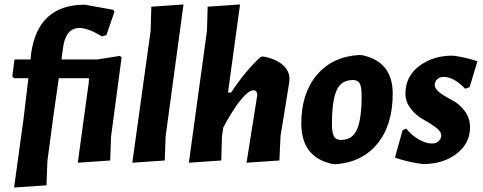

<svg xmlns="http://www.w3.org/2000/svg" viewBox="-20 -724 2159 859"><path d="M517 -474 524 -467 477 -114 473 -6 328 4 377 -354 378 -374H243L219 -206L192 -3L188 105L43 115L85 -190L107 -374H42L35 -383L45 -458H117L119 -483Q149 -703 359 -703L487 -680L492 -671L456 -567L437 -561Q373 -599 336 -599Q276 -599 263 -517L255 -458H415Z M801 -704 721 -114 717 -6 572 4 654 -587 657 -694Z M1159 -471Q1213 -461 1244.5 -434Q1276 -407 1275 -368L1274 -355L1235 -115L1230 -6L1083 4L1129 -286L1131 -297Q1131 -320 1114 -320Q1093 -320 1058 -278Q1023 -236 979 -154L973 -114L970 -6L825 4L906 -587L909 -694L1054 -704L1000 -310H1014Q1080 -410 1147 -470Z M1587 -478 1601 -477Q1737 -448 1737 -305Q1737 -164 1668 -80.5Q1599 3 1479 11L1465 9Q1328 -21 1328 -172Q1328 -306 1397.5 -388.5Q1467 -471 1587 -478ZM1559 -366Q1506 -366 1485.5 -319Q1465 -272 1465 -169Q1465 -130 1474 -114Q1483 -98 1506 -98Q1557 -98 1577.5 -145.5Q1598 -193 1598 -296Q1598 -335 1589.5 -350.5Q1581 -366 1559 -366Z M2007 -475Q2063 -468 2116 -450L2081 -334L2061 -327Q2011 -380 1964 -380Q1947 -380 1936 -369.5Q1925 -359 1925 -344Q1925 -326 1949.5 -308Q1974 -290 2004 -275Q2034 -260 2058.5 -228Q2083 -196 2083 -154Q2083 -83 2023 -36.5Q1963 10 1873 10Q1805 2 1747 -19L1781 -141L1797 -149Q1822 -118 1854 -100Q1886 -82 1912 -82Q1932 -82 1943 -93Q1954 -104 1954 -118Q1954 -136 1928.5 -155Q1903 -174 1873 -190Q1843 -206 1818 -237.5Q1793 -269 1794 -308Q1795 -384 1857.5 -430Q1920 -476 2007 -475Z"/></svg>

Font: Alegreya Sans ExtraBold
Style: Italic
Weight: 800
Italic angle: -7°
Designer: Juan Pablo del Peral
Foundry: Huerta Tipografica
Version: Version 2.007